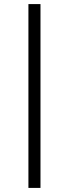

<svg xmlns="http://www.w3.org/2000/svg" viewBox="-20 -743 333 939"><path d="M119 176V-723H178V176Z"/></svg>

Font: Archivo Expanded ExtraLight
Style: Italic
Weight: 250
Width: 7
Italic angle: -10°
Designer: Hector Gatti
Foundry: Omnibus-Type
Version: Version 2.001